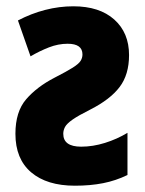

<svg xmlns="http://www.w3.org/2000/svg" viewBox="-20 -580 460 610"><path d="M213 -560Q296 -560 343 -518Q390 -476 390 -405Q390 -343 360 -303.5Q330 -264 267 -232Q229 -213 210.5 -200Q192 -187 186.5 -176.5Q181 -166 181 -155Q181 -114 238 -114Q275 -114 313.5 -126Q352 -138 385 -158V-24Q348 -6 307.5 2Q267 10 218 10Q129 10 79 -32.5Q29 -75 29 -155Q29 -225 63 -264.5Q97 -304 153 -333Q192 -353 211 -365Q230 -377 236 -386.5Q242 -396 242 -407Q242 -441 195 -441Q165 -441 135.5 -429.5Q106 -418 77 -401L37 -515Q79 -537 123.5 -548.5Q168 -560 213 -560Z"/></svg>

Font: Noto Sans Condensed ExtraBold
Style: Regular
Weight: 800
Width: 3
Designer: Monotype Design Team
Foundry: Monotype Imaging Inc.
Version: Version 2.013; ttfautohint (v1.8.4.7-5d5b)